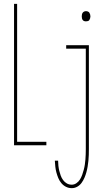

<svg xmlns="http://www.w3.org/2000/svg" viewBox="-20 -755 540 998"><path d="M53 0V-735H69V-18H221V0ZM427 -644Q422 -644 417.5 -645.5Q413 -647 410 -651Q407 -655 406 -660Q405 -665 405 -670Q405 -675 406 -680Q407 -685 410 -689Q413 -693 417.5 -695Q422 -697 427 -697Q432 -697 437 -695Q442 -693 444.5 -689Q447 -685 448.5 -680Q450 -675 450 -670Q450 -665 448.5 -660Q447 -655 444.5 -651Q442 -647 437 -645.5Q432 -644 427 -644ZM353 223Q337 223 323 216Q309 209 299 197Q289 185 283 170.5Q277 156 273 141Q269 126 267.5 111Q266 96 265 80H282Q282 93 283.5 106.5Q285 120 288 132.5Q291 145 295.5 157.5Q300 170 308 181Q316 192 327.5 198.5Q339 205 353 205Q366 205 377.5 197Q389 189 396 177.5Q403 166 407.5 153Q412 140 415.5 127Q419 114 421 100.5Q423 87 424 74Q425 61 425.5 47.5Q426 34 426 20V-502H324V-520H442V20Q442 35 441.5 50.5Q441 66 439.5 81Q438 96 435.5 111Q433 126 429 140.5Q425 155 419 169Q413 183 404 195.5Q395 208 381.5 215.5Q368 223 353 223Z"/></svg>

Font: Iosevka Term Curly Thin
Style: Regular
Weight: 100
Designer: Belleve Invis
Foundry: Belleve Invis
Version: Version 32.3.0